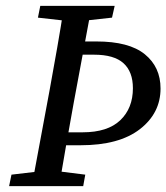

<svg xmlns="http://www.w3.org/2000/svg" viewBox="-20 -633 566 653"><path d="M159 -139 168 -183H261Q346 -183 389 -224Q432 -265 432 -333Q432 -389 400 -418Q368 -447 300 -447H219L229 -492H308Q419 -492 472.5 -448.5Q526 -405 526 -332Q526 -248 455.5 -193.5Q385 -139 254 -139ZM11 0 19 -39 138 -53H158L270 -39L263 0ZM88 0 149 -328Q162 -399 174.5 -470.5Q187 -542 198 -613H292L231 -285Q218 -214 205.5 -142.5Q193 -71 181 0ZM109 -573 117 -613H370L361 -573L243 -560H225Z"/></svg>

Font: Lisu Bosa Medium
Style: Italic
Weight: 500
Italic angle: -19°
Designer: David Morse, Annie Olsen, Victor Gaultney, Frank Grießhammer (Latin)
Foundry: SIL International
Version: Version 2.000